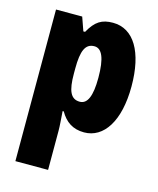

<svg xmlns="http://www.w3.org/2000/svg" viewBox="-119 -646 798 970"><g transform="rotate(15 280.0 -161.5)"><path d="M351 -563C293 -563 260 -543 226 -482H217L192 -553H55V240H226V36C226 9 223 -23 220 -66H226C254 -17 293 10 352 10C455 10 524 -95 524 -276C524 -456 460 -563 351 -563ZM291 -424C330 -424 351 -378 351 -275C351 -179 331 -134 291 -134C243 -134 226 -175 226 -263V-290C226 -384 244 -424 291 -424Z"/></g></svg>

Font: Noto Sans Condensed Black
Style: Regular
Weight: 900
Width: 3
Designer: Monotype Design Team
Foundry: Monotype Imaging Inc.
Version: Version 2.013